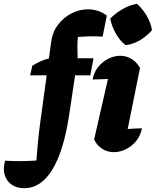

<svg xmlns="http://www.w3.org/2000/svg" viewBox="-153 -793 821 1012"><path d="M-26 199Q-65 199 -92 180Q-119 161 -128.5 128Q-138 95 -126 54Q-41 59 39 53Q43 2 46 -32.5Q49 -67 52.5 -96Q56 -125 61 -161L93 -396H6L17 -446Q62 -475 105 -485L117 -575Q124 -625 153 -663Q182 -701 224 -722.5Q266 -744 312 -744Q338 -744 363.5 -735.5Q389 -727 410 -711L388 -600Q354 -602 322.5 -601.5Q291 -601 258 -598Q255 -578 255 -553.5Q255 -529 256 -486H340L323 -396H243L210 -178Q182 4 122.5 101.5Q63 199 -26 199ZM595 -117Q588 -78 565 -50Q542 -22 510.5 -6.5Q479 9 447 9Q415 9 387.5 -7.5Q360 -24 343 -57L416 -377Q395 -376 375.5 -375Q356 -374 335 -374Q342 -412 364.5 -440Q387 -468 418 -483.5Q449 -499 481 -499Q512 -499 539.5 -483Q567 -467 585 -435L520 -113Q557 -116 595 -117ZM569 -773Q599 -746 620.5 -709.5Q642 -673 648 -634Q623 -604 585.5 -581.5Q548 -559 509 -555Q479 -578 457.5 -616Q436 -654 428 -695Q455 -723 492 -744.5Q529 -766 569 -773Z"/></svg>

Font: Piazzolla ExtraBold
Style: Italic
Weight: 800
Italic angle: -11.3°
Designer: Juan Pablo del Peral
Foundry: Huerta Tipografica
Version: Version 1.330